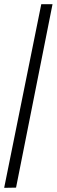

<svg xmlns="http://www.w3.org/2000/svg" viewBox="-20 -780 272 921"><path d="M0 121 178 -760H232L57 120Z"/></svg>

Font: Noto Serif ExtraCondensed SemiBold
Style: Regular
Weight: 600
Width: 2
Designer: Monotype Design Team
Foundry: Monotype Imaging Inc.
Version: Version 2.015; ttfautohint (v1.8.4.7-5d5b)